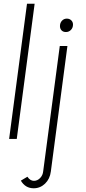

<svg xmlns="http://www.w3.org/2000/svg" viewBox="-20 -747 462 1031"><path d="M125 -727H166L70 -1H29ZM92 223 127 202Q142 224 162 224Q181 224 195.5 209Q210 194 212 172L301 -500H342L253 174Q248 214 222 239Q196 264 161 264Q116 264 92 223ZM302 -607Q302 -624 312.5 -635.5Q323 -647 339 -647Q353 -647 362.5 -638Q372 -629 372 -615Q372 -598 361 -586.5Q350 -575 334 -575Q319 -575 310.5 -584Q302 -593 302 -607Z"/></svg>

Font: Bellota Text Light
Style: Italic
Weight: 300
Italic angle: -7.5°
Designer: Kemie Guaida
Foundry: Kemie Guaida
Version: Version 4.001